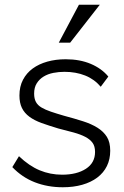

<svg xmlns="http://www.w3.org/2000/svg" viewBox="-20 -780 522 810"><path d="M245 10Q181 10 127 -11Q73 -32 32 -75L60 -121Q103 -80 147.5 -61.5Q192 -43 242 -43Q304 -43 342.5 -68Q381 -93 381 -139Q381 -163 370.5 -177.5Q360 -192 340 -202.5Q320 -213 291 -221Q262 -229 226 -238Q186 -250 155.5 -261Q125 -272 104 -287.5Q83 -303 72.5 -324.5Q62 -346 62 -377Q62 -415 77 -443.5Q92 -472 118 -491Q144 -510 179.5 -520Q215 -530 257 -530Q317 -530 363 -510.5Q409 -491 437 -457L405 -414Q378 -446 339 -461.5Q300 -477 252 -477Q228 -477 205 -472.5Q182 -468 164 -457Q146 -446 135 -428.5Q124 -411 124 -385Q124 -364 131.5 -350Q139 -336 155 -326.5Q171 -317 194.5 -309Q218 -301 249 -292Q294 -280 330 -268.5Q366 -257 391.5 -241Q417 -225 431 -202.5Q445 -180 445 -144Q445 -108 431 -79.5Q417 -51 390.5 -31Q364 -11 327 -0.5Q290 10 245 10ZM276 -600H228L313 -760H401Z"/></svg>

Font: Rising Sun Light
Style: Regular
Weight: 300
Designer: Matt McInerney, Pablo Impallari, Rodrigo Fuenzalida (Raleway font), Stephen Hutchings (Greek), Cristiano Sobral (main ch
Foundry: The Rising Sun Project Authors
Version: Version 4.327; ttfautohint (v1.8.4.7-5d5b-dirty)